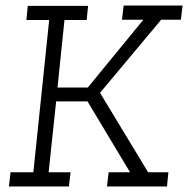

<svg xmlns="http://www.w3.org/2000/svg" viewBox="-20 -671 677 691"><path d="M18 -51H100L157 -599H75L80 -650H297L292 -599H212L187 -356H296L496 -600H419L425 -651H637L631 -600H560L340 -337L513 -51H586L581 0H365L371 -51H448L295 -306H182L155 -51H234L228 0H12Z"/></svg>

Font: Zilla Slab Light
Style: Italic
Weight: 300
Italic angle: -6°
Designer: Typotheque.com
Foundry: Typotheque type foundry
Version: Version 1.1; 2017; ttfautohint (v1.6)